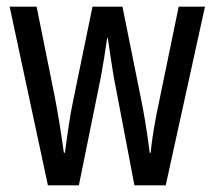

<svg xmlns="http://www.w3.org/2000/svg" viewBox="-20 -557 645 577"><path d="M322 -325Q317 -354 312.5 -384.5Q308 -415 304 -443H302Q298 -414 293 -383Q288 -352 283 -325L217 0H124L9 -537H90L144 -269Q152 -228 159 -184.5Q166 -141 172 -98H175Q180 -134 186 -176Q192 -218 202 -265L258 -537H348L403 -264Q409 -236 416 -194Q423 -152 430 -98H433Q436 -138 450 -212L517 -537H596L478 0H384Z"/></svg>

Font: Noto Sans Kannada ExtraCondensed
Style: Regular
Weight: 400
Width: 2
Designer: Jelle Bosma - Monotype Design Team
Foundry: Monotype Imaging Inc.
Version: Version 2.005; ttfautohint (v1.8.4.7-5d5b)